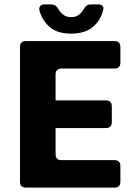

<svg xmlns="http://www.w3.org/2000/svg" viewBox="-20 -854 633 874"><path d="M98 0Q71 0 71 -27V-640Q71 -667 98 -667H501Q528 -667 528 -640V-569Q528 -542 501 -542H261Q233 -542 233 -514V-397H461Q489 -397 489 -370V-298Q489 -271 461 -271H233V-153Q233 -125 260 -125H501Q528 -125 528 -98V-27Q528 0 501 0ZM304 -701Q242 -701 208 -729.5Q174 -758 160 -804Q156 -818 163 -826Q170 -834 184 -834H213Q233 -834 245 -814Q254 -797 268.5 -786.5Q283 -776 304 -776Q325 -776 339 -786.5Q353 -797 362 -814Q368 -824 375 -829Q382 -834 394 -834H425Q439 -834 446 -827.5Q453 -821 450 -810Q439 -762 403 -731.5Q367 -701 304 -701Z"/></svg>

Font: Pitagon Sans
Style: Bold
Weight: 700
Designer: Travis Tran
Foundry: Pitagon
Version: Version 1.001; ttfautohint (v1.8.4.7-5d5b);gftools[0.9.26]